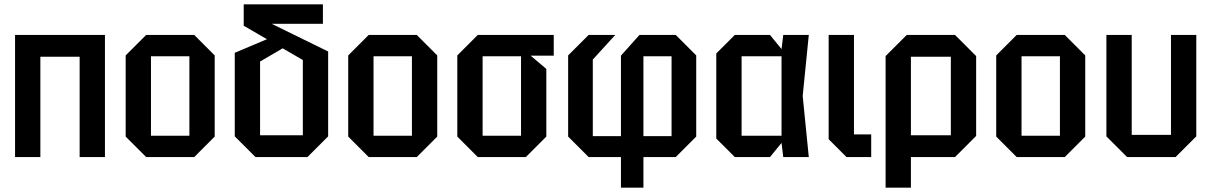

<svg xmlns="http://www.w3.org/2000/svg" viewBox="-20 -720 5554 880"><path d="M49 0V-560H461V0H345V-460H165V0Z M556 -94V-466L650 -560H870L964 -466V-94L870 0H650ZM672 -98H848V-462H672Z M1151 0 1056 -95V-478L1236 -554L1304 -515L1172 -438V-100H1368V-445L1097 -602V-700H1460V-611H1225L1484 -484V-95L1389 0Z M1576 -94V-466L1670 -560H1890L1984 -466V-94L1890 0H1670ZM1692 -98H1868V-462H1692Z M2076 -94V-466L2170 -560H2518V-465H2412L2484 -404V-94L2390 0H2170ZM2192 -98H2368V-462H2192Z M2929 -96H3058V-462H2929ZM2678 0 2584 -94V-466L2678 -560H2800L2697 -447V-96H2826V-465L2911 -560H3077L3171 -466V-94L3077 0H2929V140H2826V0Z M3348 0 3263 -85V-475L3348 -560H3509L3562 -495L3570 -560H3687L3659 -280L3687 0H3570L3562 -65L3509 0ZM3379 -98H3562V-462H3379Z M3778 -560H3894V-104H3973V0H3860L3778 -82Z M4039 140V-463L4136 -560H4357L4454 -463V-97L4357 0H4155V140ZM4338 -460H4155V-100H4338Z M4546 -94V-466L4640 -560H4860L4954 -466V-94L4860 0H4640ZM4662 -98H4838V-462H4662Z M5463 -560V-95L5368 0H5146L5051 -95V-560H5167V-102H5347V-560Z"/></svg>

Font: Tektur SemiCondensed Medium
Style: Regular
Weight: 500
Width: 4
Designer: Adam Jagosz
Foundry: Adam Jagosz
Version: Version 1.005;gftools[0.9.30]